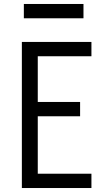

<svg xmlns="http://www.w3.org/2000/svg" viewBox="-20 -946 540 966"><path d="M90 0V-735H440V-663H170V-433H383V-361H170V-72H440V0ZM100 -854V-926H400V-854Z"/></svg>

Font: Iosevka SS01
Style: Regular
Weight: 400
Monospace: yes
Designer: Belleve Invis
Foundry: Belleve Invis
Version: 2.3.3; ttfautohint (v1.8.3)